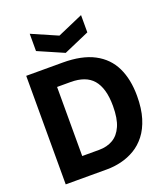

<svg xmlns="http://www.w3.org/2000/svg" viewBox="-157 -988 955 1097"><g transform="rotate(-20 321.0 -439.5)"><path d="M120 0V-120H299Q347 -120 383 -141Q419 -162 439 -207.5Q459 -253 459 -328Q459 -384 447.5 -424Q436 -464 414 -489.5Q392 -515 358 -527.5Q324 -540 279 -540H120V-660H274Q390 -660 464 -621Q538 -582 573 -509.5Q608 -437 608 -336Q608 -259 590.5 -202Q573 -145 542.5 -106Q512 -67 473 -44Q434 -21 390.5 -10.5Q347 0 304 0ZM52 0V-660H196V0ZM153 -879 309 -811 465 -879V-774L309 -706L153 -774Z"/></g></svg>

Font: Bricolage Grotesque 72pt
Style: Bold
Weight: 700
Designer: Mathieu Triay
Foundry: Atelier Triay
Version: Version 1.001;gftools[0.9.33.dev8+g029e19f]